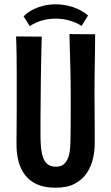

<svg xmlns="http://www.w3.org/2000/svg" viewBox="-20 -866 518 896"><path d="M239 10Q188 10 153.5 -5.5Q119 -21 97.5 -48.5Q76 -76 66.5 -112.5Q57 -149 57 -192Q57 -227 57.5 -269.5Q58 -312 58 -355Q58 -398 58 -432Q58 -477 58 -520Q58 -563 57.5 -606.5Q57 -650 55 -696L175 -695Q174 -662 173 -625.5Q172 -589 171.5 -553Q171 -517 170.5 -484.5Q170 -452 170 -426Q170 -397 169.5 -369Q169 -341 169 -316Q169 -291 169 -270Q169 -249 169 -234Q169 -186 175 -153.5Q181 -121 196.5 -104.5Q212 -88 241 -88Q264 -88 277.5 -99.5Q291 -111 298 -130Q305 -149 307 -173Q309 -197 309 -221Q309 -231 309.5 -255.5Q310 -280 310 -321.5Q310 -363 310 -424Q310 -488 308.5 -540.5Q307 -593 306 -634.5Q305 -676 304 -707L424 -706Q424 -673 423.5 -642.5Q423 -612 422.5 -580Q422 -548 421.5 -510Q421 -472 421 -422Q422 -337 422 -277Q422 -217 422 -194Q422 -162 414 -126.5Q406 -91 386 -60Q366 -29 330.5 -9.5Q295 10 239 10ZM119 -744 90 -790Q119 -818 158.5 -832Q198 -846 239 -846Q280 -846 320 -833Q360 -820 391 -794L361 -745Q334 -762 303 -770.5Q272 -779 240 -779Q206 -779 175 -770Q144 -761 119 -744Z"/></svg>

Font: Truculenta
Style: Bold
Weight: 700
Designer: Ivan Castro, Eva Sanz & Omnibus-Type Team
Foundry: Omnibus-Type
Version: Version 1.002